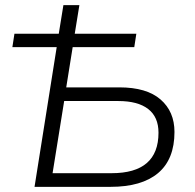

<svg xmlns="http://www.w3.org/2000/svg" viewBox="-20 -725 755 745"><path d="M114 0 200 -542H28L36 -594H208L226 -705H288L270 -594H509L501 -542H262L237 -386H443Q549 -386 603 -339Q657 -292 657 -213Q657 -107 593.5 -53.5Q530 0 409 0ZM184 -53H413Q595 -53 595 -210Q595 -271 555 -302Q515 -333 439 -333H229Z"/></svg>

Font: Nunito Sans Light
Style: Italic
Weight: 300
Italic angle: -9°
Designer: Vernon Adams
Foundry: Vernon Adams
Version: Version 3.006; ttfautohint (v1.8.3)